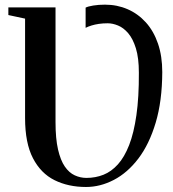

<svg xmlns="http://www.w3.org/2000/svg" viewBox="-20 -774 726 804"><path d="M340 9Q266 9 208.5 -19.5Q151 -48 118 -111.5Q85 -175 85 -279.5V-696L15 -711V-743H212.5V-262.5Q212.5 -193.5 223 -148Q233.5 -102.5 251.5 -76.5Q269.5 -50.5 293 -39.8Q316.5 -29 342 -29Q380 -29 413.2 -42.2Q446.5 -55.5 473.8 -85.8Q501 -116 520.8 -166.5Q540.5 -217 551.2 -291.8Q562 -366.5 561.5 -469Q561.5 -531.5 549 -571.8Q536.5 -612 516.8 -635Q497 -658 474.2 -667.2Q451.5 -676.5 431 -676.5Q411 -676.5 394 -674Q377 -671.5 363.2 -667.2Q349.5 -663 338.5 -657.5V-742Q347.5 -747 370.2 -750.8Q393 -754.5 419.5 -754.5Q470.5 -754.5 514.2 -735.5Q558 -716.5 590.8 -680.2Q623.5 -644 641.5 -591.5Q659.5 -539 659.5 -472Q659 -351 632 -260.5Q605 -170 559.5 -110.2Q514 -50.5 457 -20.8Q400 9 340 9Z"/></svg>

Font: Merriweather 96pt SemiBold
Style: Regular
Weight: 600
Version: Version 2.100